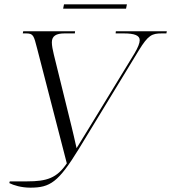

<svg xmlns="http://www.w3.org/2000/svg" viewBox="-20 -858 789 885"><path d="M271 -818H561L565 -838H275ZM23 -14C43 -4 78 7 120 7C211 7 249 -18 343 -171L620 -626C663 -696 680 -704 726 -704H747L749 -714H514L513 -704H551C599 -704 624 -695 624 -673C624 -659 616 -639 600 -612L392 -271C372 -238 354 -209 333 -175C323 -218 316 -251 310 -274L228 -607C223 -627 219 -648 219 -663C219 -692 239 -704 277 -704H325L326 -714H87L85 -704H101C134 -704 136 -693 151 -635L288 -105C242 -37 196 -22 105 -22H25Z"/></svg>

Font: Noto Serif Display Light
Style: Italic
Weight: 300
Italic angle: -12°
Designer: Monotype Design Team
Foundry: Monotype Imaging Inc.
Version: Version 2.009